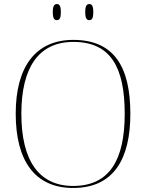

<svg xmlns="http://www.w3.org/2000/svg" viewBox="-20 -923 726 953"><path d="M423 -823C436 -823 443 -831 443 -863C443 -894 436 -903 423 -903C411 -903 403 -894 403 -863C403 -831 411 -823 423 -823ZM262 -823C275 -823 282 -831 282 -863C282 -894 275 -903 262 -903C250 -903 242 -894 242 -863C242 -831 250 -823 262 -823ZM343 10C545 10 627 -135 627 -358C627 -590 547 -725 344 -725C157 -725 58 -592 58 -359C58 -125 153 10 343 10ZM343 0C172 0 86 -128 86 -358C86 -588 172 -715 344 -715C530 -715 599 -588 599 -358C599 -130 524 0 343 0Z"/></svg>

Font: Noto Serif Display Thin
Style: Regular
Weight: 100
Designer: Monotype Design Team
Foundry: Monotype Imaging Inc.
Version: Version 2.009